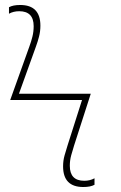

<svg xmlns="http://www.w3.org/2000/svg" viewBox="-20 -742 487 770"><path d="M314 8Q343 8 359 -1V-27Q341 -17 318 -17Q260 -17 260 -77Q260 -99 265.5 -119Q271 -139 277 -158L344 -366H56L124 -555Q131 -574 136.5 -595Q142 -616 142 -639Q142 -722 61 -722Q32 -722 16 -713V-687Q34 -697 57 -697Q115 -697 115 -637Q115 -615 110 -595Q105 -575 98 -556L21 -341H309L251 -159Q245 -140 239 -119Q233 -98 233 -75Q233 8 314 8Z"/></svg>

Font: Noto Sans UI Thin
Style: Regular
Weight: 250
Designer: Monotype Design Team
Foundry: Monotype Imaging Inc.
Version: Version 1.901